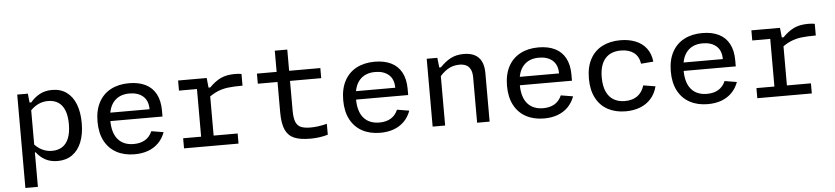

<svg xmlns="http://www.w3.org/2000/svg" viewBox="-48 -964 6295 1448"><g transform="rotate(-5 3100.0 -240.0)"><path d="M189 193.3H94.3V-513.7H174.7L184.3 -422.8H189ZM355.2 12Q301.5 12 261.9 -9.4Q222.3 -30.8 195.3 -67.8H173.2V-144.3Q207.2 -103.5 243.2 -85.8Q279.3 -68 319 -68Q365.3 -68 397.4 -89Q429.5 -110 446.2 -152.2Q463 -194.5 463 -257.7Q463 -319.8 446.8 -361.4Q430.5 -403 398.8 -424.1Q367 -445.2 320.3 -445.2Q280.5 -445.2 244.5 -427.7Q208.5 -410.2 173.2 -369.3V-445.7H194.8Q225.3 -482.8 265.8 -504.2Q306.2 -525.7 359.2 -525.7Q423.3 -525.7 468.4 -492.9Q513.5 -460.2 536.9 -400Q560.3 -339.8 560.3 -257.7Q560.3 -174.2 536.1 -113.6Q511.8 -53 465.7 -20.5Q419.5 12 355.2 12Z M941 -525.7Q1014 -525.7 1065.6 -500.2Q1117.2 -474.8 1144.2 -424Q1171.3 -373.2 1171.3 -298.5V-253.3H751.8V-316.7H1104.2L1079 -294.8V-315.5Q1079 -381.8 1040.6 -415Q1002.2 -448.2 937.8 -448.2Q861 -448.2 818.8 -399.4Q776.7 -350.7 776.7 -257.3Q776.7 -163 818.7 -114.3Q860.7 -65.7 937.8 -65.7Q988.2 -65.7 1023.7 -86.7Q1059.2 -107.7 1077.5 -150.5L1169.3 -135.2Q1151.8 -87.5 1119.1 -54.6Q1086.3 -21.7 1040.4 -4.8Q994.5 12 937.7 12Q860.2 12 802.1 -19Q744 -50 711.8 -110.4Q679.7 -170.8 679.7 -257.3Q679.7 -342.8 711.8 -403.2Q744 -463.5 802.9 -494.6Q861.8 -525.7 941 -525.7Z M1538.3 -420.3H1543V-0.7H1448.3V-459.7L1470.8 -437.2H1312.2V-513.7H1528.7ZM1521.3 -357.5V-440.3H1549.3Q1592.2 -484.2 1635.7 -504.8Q1679.2 -525.3 1743.3 -525.3Q1770.4 -525.3 1792.8 -521.2V-432.7Q1725.3 -432.7 1682.6 -427.4Q1639.9 -422.2 1602.2 -406.3Q1564.5 -390.3 1521.3 -357.5ZM1312.2 -76.5H1724.8V0H1312.2Z M2389 -513.7V-437.2H1909V-513.7H2085.2H2099.7ZM2058.2 -208.2V-674.3H2152.8V-212.7Q2152.8 -157 2164.8 -127.1Q2176.8 -97.2 2203.3 -85.3Q2229.8 -73.5 2277.3 -73.5Q2334.3 -73.5 2401.2 -90.7V-8.2Q2372.3 0.7 2338.2 5.4Q2304.2 10.2 2269.5 10.2Q2192 10.5 2146.7 -8.6Q2101.3 -27.7 2079.8 -75Q2058.2 -122.3 2058.2 -208.2Z M2801 -525.7Q2874 -525.7 2925.6 -500.2Q2977.2 -474.8 3004.2 -424Q3031.3 -373.2 3031.3 -298.5V-253.3H2611.8V-316.7H2964.2L2939 -294.8V-315.5Q2939 -381.8 2900.6 -415Q2862.2 -448.2 2797.8 -448.2Q2721 -448.2 2678.8 -399.4Q2636.7 -350.7 2636.7 -257.3Q2636.7 -163 2678.7 -114.3Q2720.7 -65.7 2797.8 -65.7Q2848.2 -65.7 2883.7 -86.7Q2919.2 -107.7 2937.5 -150.5L3029.3 -135.2Q3011.8 -87.5 2979.1 -54.6Q2946.3 -21.7 2900.4 -4.8Q2854.5 12 2797.7 12Q2720.2 12 2662.1 -19Q2604 -50 2571.8 -110.4Q2539.7 -170.8 2539.7 -257.3Q2539.7 -342.8 2571.8 -403.2Q2604 -463.5 2662.9 -494.6Q2721.8 -525.7 2801 -525.7Z M3289 0H3194.3V-513.7H3274.7L3284.3 -427H3289ZM3531 0V-342.3Q3531 -382 3518.5 -405.4Q3506 -428.8 3484.8 -438.3Q3463.7 -447.8 3435.5 -447.8Q3386 -447.8 3345.6 -422.8Q3305.2 -397.7 3272 -352.5V-440H3295.7Q3332 -479 3374.5 -502.2Q3417 -525.3 3476.3 -525.3Q3523.2 -525.3 3556.4 -508.8Q3589.7 -492.2 3607.7 -457.2Q3625.7 -422.2 3625.7 -367.7V0Z M4041 -525.7Q4114 -525.7 4165.6 -500.2Q4217.2 -474.8 4244.2 -424Q4271.3 -373.2 4271.3 -298.5V-253.3H3851.8V-316.7H4204.2L4179 -294.8V-315.5Q4179 -381.8 4140.6 -415Q4102.2 -448.2 4037.8 -448.2Q3961 -448.2 3918.8 -399.4Q3876.7 -350.7 3876.7 -257.3Q3876.7 -163 3918.7 -114.3Q3960.7 -65.7 4037.8 -65.7Q4088.2 -65.7 4123.7 -86.7Q4159.2 -107.7 4177.5 -150.5L4269.3 -135.2Q4251.8 -87.5 4219.1 -54.6Q4186.3 -21.7 4140.4 -4.8Q4094.5 12 4037.7 12Q3960.2 12 3902.1 -19Q3844 -50 3811.8 -110.4Q3779.7 -170.8 3779.7 -257.3Q3779.7 -342.8 3811.8 -403.2Q3844 -463.5 3902.9 -494.6Q3961.8 -525.7 4041 -525.7Z M4655.8 12Q4579.2 12 4521.4 -18.8Q4463.7 -49.5 4431.7 -110.2Q4399.7 -170.8 4399.7 -257.8Q4399.7 -345.3 4432.3 -405.4Q4465 -465.5 4523.8 -495.6Q4582.7 -525.7 4660.8 -525.7Q4724.8 -525.7 4775.4 -505.5Q4826 -485.3 4857.2 -444.4Q4888.5 -403.5 4895 -343.3L4801.7 -335.5Q4792.8 -392.7 4755.2 -420.3Q4717.5 -448 4658.3 -448Q4579.2 -448 4538.1 -399.3Q4497 -350.7 4497 -257.8Q4497 -194 4516.2 -151Q4535.5 -108 4571.3 -86.8Q4607.2 -65.7 4656.7 -65.7Q4712.8 -65.7 4750.2 -92.2Q4787.5 -118.8 4803.7 -171.2L4895 -156.3Q4881.2 -101 4847.2 -63.2Q4813.3 -25.3 4764.4 -6.7Q4715.5 12 4655.8 12Z M5281 -525.7Q5354 -525.7 5405.6 -500.2Q5457.2 -474.8 5484.2 -424Q5511.3 -373.2 5511.3 -298.5V-253.3H5091.8V-316.7H5444.2L5419 -294.8V-315.5Q5419 -381.8 5380.6 -415Q5342.2 -448.2 5277.8 -448.2Q5201 -448.2 5158.8 -399.4Q5116.7 -350.7 5116.7 -257.3Q5116.7 -163 5158.7 -114.3Q5200.7 -65.7 5277.8 -65.7Q5328.2 -65.7 5363.7 -86.7Q5399.2 -107.7 5417.5 -150.5L5509.3 -135.2Q5491.8 -87.5 5459.1 -54.6Q5426.3 -21.7 5380.4 -4.8Q5334.5 12 5277.7 12Q5200.2 12 5142.1 -19Q5084 -50 5051.8 -110.4Q5019.7 -170.8 5019.7 -257.3Q5019.7 -342.8 5051.8 -403.2Q5084 -463.5 5142.9 -494.6Q5201.8 -525.7 5281 -525.7Z M5878.3 -420.3H5883V-0.7H5788.3V-459.7L5810.8 -437.2H5652.2V-513.7H5868.7ZM5861.3 -357.5V-440.3H5889.3Q5932.2 -484.2 5975.7 -504.8Q6019.2 -525.3 6083.3 -525.3Q6110.4 -525.3 6132.8 -521.2V-432.7Q6065.3 -432.7 6022.6 -427.4Q5979.9 -422.2 5942.2 -406.3Q5904.5 -390.3 5861.3 -357.5ZM5652.2 -76.5H6064.8V0H5652.2Z"/></g></svg>

Font: Monaspace Neon Var ExtraLight
Style: Regular
Weight: 200
Designer: Riley Cran and the Lettermatic Team
Version: Version 1.200 (Monaspace Neon Var)